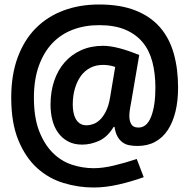

<svg xmlns="http://www.w3.org/2000/svg" viewBox="-20 -697 850 855"><path d="M397 138Q329 138 263 118Q197 98 145.5 51.5Q94 5 62 -72Q30 -149 30 -262Q30 -364 59 -442Q88 -520 140 -572Q192 -624 263.5 -650.5Q335 -677 421 -677Q516 -677 583 -650.5Q650 -624 692 -576Q734 -528 753.5 -459.5Q773 -391 773 -307Q773 -248 761.5 -200.5Q750 -153 727.5 -118.5Q705 -84 671 -65.5Q637 -47 592 -47Q574 -47 557 -50Q540 -53 526.5 -62.5Q513 -72 503.5 -88.5Q494 -105 490 -132H486Q459 -87 421.5 -70Q384 -53 346 -53Q309 -53 282.5 -67.5Q256 -82 238.5 -106.5Q221 -131 213 -163Q205 -195 205 -231Q205 -288 221 -336Q237 -384 267.5 -419Q298 -454 341.5 -473.5Q385 -493 439 -493Q500 -493 600 -452L565 -247Q562 -230 559 -213.5Q556 -197 556 -180Q556 -159 564.5 -144Q573 -129 597 -129Q634 -129 653 -177.5Q672 -226 672 -307Q672 -370 658.5 -421.5Q645 -473 615 -509Q585 -545 537.5 -565Q490 -585 421 -585Q357 -585 303.5 -564.5Q250 -544 212 -503.5Q174 -463 152.5 -402.5Q131 -342 131 -262Q131 -173 154.5 -113Q178 -53 215.5 -16Q253 21 300.5 36.5Q348 52 397 52Q438 52 488 40Q538 28 589 11L620 92Q564 112 506.5 125Q449 138 397 138ZM366 -139Q379 -139 395 -144.5Q411 -150 425.5 -164Q440 -178 452 -202Q464 -226 470 -262L493 -399Q478 -404 464.5 -406Q451 -408 439 -408Q407 -408 382 -395Q357 -382 340 -358.5Q323 -335 313.5 -302.5Q304 -270 304 -231Q304 -214 307 -197.5Q310 -181 317 -168Q324 -155 336 -147Q348 -139 366 -139Z"/></svg>

Font: Encode Sans Compressed
Style: ExtraBold
Weight: 800
Designer: Pablo Impallari, Andres Torresi
Foundry: Pablo Impallari, Andres Torresi
Version: Version 1.000; ttfautohint (v1.00) -l 8 -r 50 -G 200 -x 14 -